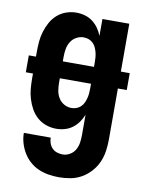

<svg xmlns="http://www.w3.org/2000/svg" viewBox="-85 -589 669 873"><g transform="rotate(10 250.0 -152.5)"><path d="M247 223Q223 223 199 219Q175 215 153 205.5Q131 196 113 180Q95 164 82.5 143.5Q70 123 63 99.5Q56 76 56 52H180Q180 65 184.5 78Q189 91 198.5 100.5Q208 110 221 114Q234 118 247 118Q264 118 280 108.5Q296 99 304.5 83.5Q313 68 315.5 50.5Q318 33 318 15V-78Q311 -60 299.5 -43.5Q288 -27 272 -15Q256 -3 236.5 2.5Q217 8 197 8Q173 8 150 0Q127 -8 109 -24Q91 -40 79.5 -61Q68 -82 61 -105Q54 -128 52 -152Q50 -176 50 -200V-221H17V-299H50V-320Q50 -344 52 -368Q54 -392 61 -415Q68 -438 79.5 -459Q91 -480 109 -496Q127 -512 150 -520Q173 -528 197 -528Q217 -528 236.5 -522.5Q256 -517 272 -505Q288 -493 299.5 -476.5Q311 -460 318 -442V-520H442V-299H483V-221H442V15Q442 42 438 69Q434 96 423 120.5Q412 145 393.5 165.5Q375 186 351.5 199.5Q328 213 301 218Q274 223 247 223ZM174 -299H318V-320Q318 -332 317 -343.5Q316 -355 313 -366.5Q310 -378 305 -388.5Q300 -399 291.5 -407Q283 -415 272 -419Q261 -423 249 -423Q231 -423 215 -414Q199 -405 189.5 -389.5Q180 -374 177 -356Q174 -338 174 -320ZM249 -97Q261 -97 272 -101Q283 -105 291.5 -113Q300 -121 305 -131.5Q310 -142 313 -153.5Q316 -165 317 -176.5Q318 -188 318 -200V-221H174V-200Q174 -182 177 -164Q180 -146 189.5 -130.5Q199 -115 215 -106Q231 -97 249 -97Z"/></g></svg>

Font: Iosevka Curly Extrabold
Style: Regular
Weight: 800
Monospace: yes
Designer: Belleve Invis
Foundry: Belleve Invis
Version: Version 22.1.2; ttfautohint (v1.8.4)